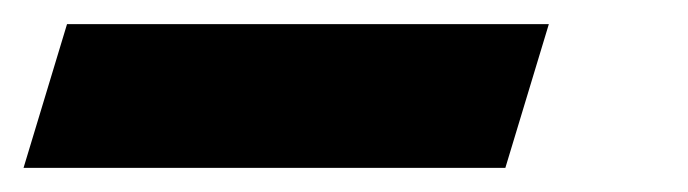

<svg xmlns="http://www.w3.org/2000/svg" viewBox="-150 29 570 159"><path d="M-94.5 49H304.5L268.5 168H-130.5Z"/></svg>

Font: Newsreader Caption ExtraBold
Style: Italic
Weight: 800
Italic angle: -17°
Designer: Hugues Gentile
Foundry: Production Type
Version: Version 1.001